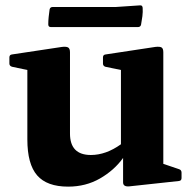

<svg xmlns="http://www.w3.org/2000/svg" viewBox="-20 -683 720 716"><path d="M234 13Q155 13 118.5 -29Q82 -71 82 -163V-422L25 -434Q15 -437 15 -446V-469Q15 -479 25 -480L211 -508Q227 -510 234 -506Q241 -502 241 -488V-185Q241 -105 319 -105Q375 -105 431 -145V-422L373 -434Q364 -437 364 -446V-469Q364 -479 374 -480L559 -508Q576 -510 582.5 -506Q589 -502 589 -488V-72L648 -52Q657 -49 657 -39V-19Q657 -9 647 -8L462 12Q439 14 439 -3V-94Q406 -48 353 -17.5Q300 13 234 13ZM165 -648Q167 -657 177 -657H413L502 -663Q511 -664 512 -654Q513 -638 511 -622.5Q509 -607 506 -591Q504 -582 494 -582H170Q160 -582 160 -592Q160 -606 161.5 -620Q163 -634 165 -648Z"/></svg>

Font: Hahmlet
Style: Bold
Weight: 700
Designer: Minjoo Ham & Mark Frömberg
Foundry: hypertype
Version: Version 1.002; ttfautohint (v1.8.3)